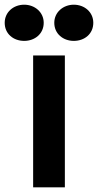

<svg xmlns="http://www.w3.org/2000/svg" viewBox="-80 -797 417 817"><path d="M61 0H196V-561H61ZM-60 -700C-60 -653 -23 -623 23 -623C68 -623 106 -653 106 -700C106 -745 68 -777 23 -777C-23 -777 -60 -745 -60 -700ZM151 -700C151 -653 189 -623 234 -623C280 -623 317 -653 317 -700C317 -745 280 -777 234 -777C189 -777 151 -745 151 -700Z"/></svg>

Font: Swile Sans
Style: Bold
Weight: 700
Designer: Lord
Foundry: Lord
Version: Version 1.477;FEAKit 1.0